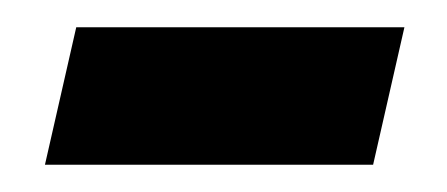

<svg xmlns="http://www.w3.org/2000/svg" viewBox="-20 -343 328 141"><path d="M13 -222 36 -323H277L254 -222Z"/></svg>

Font: Noto Serif SemiCondensed
Style: Bold Italic
Weight: 700
Width: 4
Italic angle: -12°
Designer: Monotype Design Team
Foundry: Monotype Imaging Inc.
Version: Version 2.014